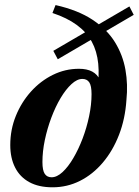

<svg xmlns="http://www.w3.org/2000/svg" viewBox="-20 -744 560 776"><path d="M392.5 -370 372.5 -374.5Q382 -436.5 377 -486.8Q372 -537 350.8 -575.8Q329.5 -614.5 290.2 -643.2Q251 -672 192 -691.5L204.5 -723.5Q295.5 -703 354.2 -664Q413 -625 444.8 -573.2Q476.5 -521.5 487 -462Q497.5 -402.5 491 -340Q486 -263.5 461 -199Q436 -134.5 395.5 -86.8Q355 -39 303.2 -13Q251.5 13 192.5 13Q136.5 13 98.5 -7.8Q60.5 -28.5 41 -67Q21.5 -105.5 21.5 -157.5Q21.5 -220 44 -275.5Q66.5 -331 105.2 -374Q144 -417 193.8 -441.5Q243.5 -466 299 -466Q331.5 -466 352.5 -454.8Q373.5 -443.5 383.2 -422Q393 -400.5 392.5 -370ZM188.5 -27.5Q210 -27.5 232.8 -48.5Q255.5 -69.5 276.2 -104.8Q297 -140 313.8 -184Q330.5 -228 340.2 -274.5Q350 -321 350 -363.5Q350 -397.5 340.8 -411.2Q331.5 -425 313 -425Q291.5 -425 268.8 -404Q246 -383 225 -347.8Q204 -312.5 187.5 -268.5Q171 -224.5 161.2 -178.2Q151.5 -132 151.5 -89Q151.5 -55.5 160.8 -41.5Q170 -27.5 188.5 -27.5ZM213.5 -504.5 195.5 -538.5 503 -718 520.5 -684Z"/></svg>

Font: Newsreader 36pt
Style: Bold Italic
Weight: 700
Italic angle: -17°
Designer: Hugues Gentile
Foundry: Production Type
Version: Version 1.003